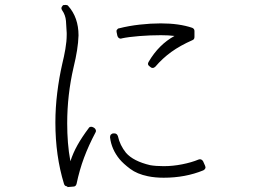

<svg xmlns="http://www.w3.org/2000/svg" viewBox="-20 -765 1040 780"><path d="M645 -43Q733 -43 806 -73Q811 -75 814 -81Q816 -86 813 -92L805 -110Q800 -118 792 -118Q790 -118 789 -117.5Q788 -117 787 -117Q758 -105 720 -97.5Q682 -90 646 -90H644Q630 -90 615.5 -91Q601 -92 590 -94Q522 -110 492 -144Q467 -175 459 -212Q455 -223 445 -223H441Q435 -223 430 -218Q427 -214 427 -207Q433 -158 466 -118Q481 -100 509 -79Q537 -58 581 -49Q610 -43 645 -43ZM600 -489Q606 -489 611 -494Q640 -528 676 -554Q712 -580 762 -602Q770 -605 770 -615V-639Q770 -648 761 -652Q708 -670 633 -670Q592 -670 547.5 -665Q503 -660 464 -650Q459 -650 455 -644Q452 -640 454 -633L457 -619Q461 -608 471 -608Q473 -608 474 -609Q502 -615 546 -618.5Q590 -622 633 -622H634Q664 -622 689 -619Q625 -584 584 -514Q577 -503 587 -496L592 -492Q595 -489 600 -489ZM254 -5 278 -7Q288 -7 291 -18Q303 -75 321.5 -124.5Q340 -174 368 -227Q371 -232 369 -237.5Q367 -243 362 -246L358 -248Q354 -250 351 -250Q343 -250 340 -244Q313 -208 295 -176Q277 -144 266 -110Q259 -147 256 -185.5Q253 -224 253 -264Q253 -380 279 -492Q288 -529 293 -560.5Q298 -592 299 -621Q299 -694 257 -741Q254 -745 247 -745Q244 -745 241 -744.5Q238 -744 236 -744L234 -741Q226 -733 232 -724Q246 -704 248 -680Q250 -656 251 -631V-624Q251 -597 245.5 -565.5Q240 -534 233 -506Q220 -449 212.5 -388Q205 -327 205 -267Q205 -132 240 -18Q243 -8 253 -8Z"/></svg>

Font: Kokoro
Style: Regular
Weight: 400
Version: Version 1.00